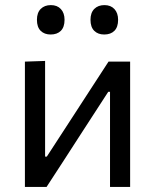

<svg xmlns="http://www.w3.org/2000/svg" viewBox="-20 -740 614 760"><path d="M78.6 0Q78.6 -55.3 78.6 -106.4Q78.6 -157.5 78.6 -218.9V-268.9Q78.6 -313.3 78.6 -351.1Q78.6 -388.9 78.6 -424.2Q78.6 -459.5 78.6 -496.1L158.5 -498.8Q158.5 -463.4 158.5 -429Q158.5 -394.7 158.5 -357.8Q158.5 -321 158.5 -277.9V-120.1H165.3L272.1 -284.4Q306.6 -337.6 341.2 -390.9Q375.7 -444.3 409.6 -496.1H495.1Q495.1 -459.5 495.1 -424.2Q495.1 -388.9 495.1 -351.1Q495.1 -313.3 495.1 -268.9V-218.9Q495.1 -157.5 495.1 -106.4Q495.1 -55.3 495.1 0H415.5Q415.5 -54.7 415.5 -105.4Q415.5 -156 415.5 -216.5V-376.5H408.4L302.9 -213.8Q268.2 -159.9 233.5 -106.4Q198.8 -52.8 164.3 0ZM392.4 -603.4Q367.9 -603.4 353.1 -618Q338.2 -632.7 338.2 -661.6Q338.2 -689.8 353.3 -704.8Q368.4 -719.8 393.4 -719.8Q418.5 -719.8 433 -704.1Q447.5 -688.4 447.5 -661.6Q447.5 -632.7 432.8 -618Q418.2 -603.4 392.4 -603.4ZM180.3 -603.4Q155.9 -603.4 141 -618Q126.2 -632.7 126.2 -661.6Q126.2 -689.8 141.3 -704.8Q156.4 -719.8 181.3 -719.8Q206.5 -719.8 221 -704.1Q235.5 -688.4 235.5 -661.6Q235.5 -632.7 220.8 -618Q206.1 -603.4 180.3 -603.4Z"/></svg>

Font: Commissioner Thin
Style: Regular
Weight: 100
Designer: Kostas Bartsokas
Foundry: Kostas Bartsokas
Version: Version 1.001;gftools[0.9.23]